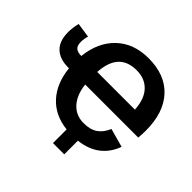

<svg xmlns="http://www.w3.org/2000/svg" viewBox="-197 -907 1249 1249"><g transform="rotate(45 428.0 -282.5)"><path d="M446.3 6.8Q328.6 -6.3 258.8 -82.8Q189 -159.2 175.8 -285.2H168.9Q89.8 -285.2 47.6 -326.4Q5.4 -367.7 5.4 -446.8Q5.4 -487.3 16.6 -533.7L118.2 -518.6Q108.9 -489.7 108.9 -462.4Q108.9 -426.8 125 -412.8Q141.1 -398.9 175.8 -398.4Q190.9 -537.6 275.6 -617.9Q360.4 -698.2 496.1 -698.2Q648.9 -698.2 732.7 -607.4Q816.4 -516.6 816.4 -352.1Q816.4 -321.8 813 -285.2H325.2Q334.5 -199.7 379.2 -149.9Q423.8 -100.1 495.6 -100.1Q555.2 -100.1 592 -125Q628.9 -149.9 650.4 -201.7L779.3 -166Q723.1 -13.2 549.8 6.8V132.3H446.3ZM496.1 -587.9Q333.5 -587.9 322.8 -398.4H669.4Q663.6 -492.2 617.9 -540Q572.3 -587.9 496.1 -587.9Z"/></g></svg>

Font: Arial
Style: Bold
Weight: 700
Designer: Steve Matteson
Foundry: Ascender Corporation
Version: Version 2.00.3